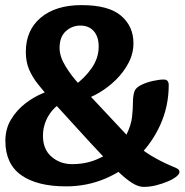

<svg xmlns="http://www.w3.org/2000/svg" viewBox="-20 -716 722 751"><path d="M542 15Q529 15 513.5 8.5Q498 2 475.5 -15.5Q453 -33 419 -67.5Q385 -102 334 -157L187 -318Q153 -356 129.5 -385.5Q106 -415 93.5 -445Q81 -475 81 -513Q81 -598 139.5 -647Q198 -696 299 -696Q405 -696 453.5 -654.5Q502 -613 502 -547Q502 -507 483 -470.5Q464 -434 433.5 -404Q403 -374 368 -353.5Q333 -333 301 -324L269 -380Q311 -410 338.5 -449.5Q366 -489 366 -534Q366 -572 347 -594Q328 -616 294 -616Q262 -616 237.5 -594Q213 -572 213 -528Q213 -495 236.5 -456.5Q260 -418 292 -384L486 -177Q527 -134 568 -109Q609 -84 657 -64Q668 -60 675 -55.5Q682 -51 682 -43Q682 -35 669.5 -25Q657 -15 635.5 -6Q614 3 590 9Q566 15 542 15ZM221 -372 248 -324Q218 -317 195.5 -295.5Q173 -274 160.5 -245.5Q148 -217 148 -185Q148 -132 181.5 -103Q215 -74 262 -74Q315 -74 358.5 -92.5Q402 -111 432.5 -138Q463 -165 475 -190Q493 -227 496.5 -258.5Q500 -290 500 -315.5Q500 -341 506 -359Q511 -373 532 -383.5Q553 -394 578.5 -399.5Q604 -405 620 -405Q631 -405 635.5 -399Q640 -393 640 -384Q640 -302 608 -230Q576 -158 520 -103Q464 -48 392 -17.5Q320 13 239 13Q125 13 63 -31Q1 -75 1 -165Q1 -212 23 -248.5Q45 -285 78.5 -311Q112 -337 150 -352.5Q188 -368 221 -372Z"/></svg>

Font: Alkatra SemiBold
Style: Regular
Weight: 600
Designer: Suman Bhandary
Version: Version 1.100;gftools[0.9.22]